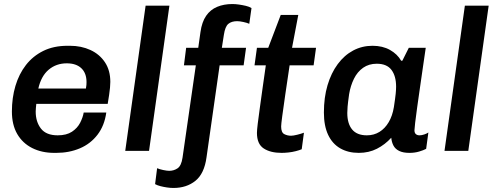

<svg xmlns="http://www.w3.org/2000/svg" viewBox="-20 -748 2465 952"><path d="M249 10Q187 10 139.5 -14Q92 -38 65.5 -83.5Q39 -129 39 -195Q39 -263 56.5 -322Q74 -381 108.5 -425.5Q143 -470 194.5 -495.5Q246 -521 315 -521H327Q383 -521 428.5 -500Q474 -479 500.5 -439Q527 -399 527 -342Q527 -330 525.5 -313.5Q524 -297 521 -277Q518 -257 514 -233H160Q159 -224 158 -213Q157 -202 157 -195Q157 -144 183 -110.5Q209 -77 266 -77Q310 -77 337 -95Q364 -113 377.5 -139.5Q391 -166 395 -190H507Q498 -125 463.5 -80Q429 -35 376 -12.5Q323 10 259 10ZM170 -309H406Q408 -320 408.5 -327Q409 -334 409 -341Q409 -385 383.5 -409.5Q358 -434 311 -434Q259 -434 221.5 -402.5Q184 -371 170 -309Z M601 0 702 -720H820L719 0Z M840 184Q825 184 808 181.5Q791 179 775.5 175Q760 171 749 165L759 86Q770 91 789 95Q808 99 819 99Q842 99 860.5 86.5Q879 74 885 34L951 -424H892L903 -511H963L974 -589Q981 -639 1002 -669.5Q1023 -700 1056.5 -714Q1090 -728 1132 -728Q1147 -728 1164.5 -725.5Q1182 -723 1199 -719Q1216 -715 1227 -708L1216 -630Q1205 -635 1186.5 -639Q1168 -643 1156 -643Q1128 -643 1112 -629.5Q1096 -616 1090 -575L1080 -511H1200L1188 -424H1069L1004 32Q993 113 949 148.5Q905 184 840 184Z M1376 10Q1321 10 1287.5 -12Q1254 -34 1254 -89Q1254 -102 1258 -135Q1262 -168 1268.5 -214.5Q1275 -261 1282.5 -315Q1290 -369 1298 -424H1242L1254 -511H1310L1372 -674H1459L1428 -511H1547L1535 -424H1416Q1404 -344 1394.5 -279Q1385 -214 1379.5 -172.5Q1374 -131 1374 -121Q1374 -91 1389.5 -83Q1405 -75 1423 -75Q1434 -75 1454 -80Q1474 -85 1487 -90L1476 -8Q1464 -3 1446.5 1.5Q1429 6 1410.5 8Q1392 10 1376 10Z M1759 10Q1706 10 1667 -12.5Q1628 -35 1607 -79.5Q1586 -124 1586 -190Q1586 -265 1604 -325.5Q1622 -386 1654.5 -430Q1687 -474 1731 -497.5Q1775 -521 1827 -521Q1877 -521 1913.5 -500.5Q1950 -480 1969 -447H1975L2007 -511H2091Q2085 -470 2077.5 -418.5Q2070 -367 2062.5 -314.5Q2055 -262 2048.5 -216Q2042 -170 2038.5 -139.5Q2035 -109 2035 -102Q2035 -89 2042 -83Q2049 -77 2060 -77Q2071 -77 2084 -81.5Q2097 -86 2104 -91L2093 -10Q2080 -3 2058 3.5Q2036 10 2010 10Q1979 10 1959.5 0.5Q1940 -9 1931 -26Q1922 -43 1920 -65Q1889 -31 1849 -10.5Q1809 10 1759 10ZM1799 -77Q1834 -77 1861.5 -94Q1889 -111 1907.5 -142.5Q1926 -174 1933 -217Q1940 -263 1942 -283.5Q1944 -304 1944 -318Q1944 -371 1921 -401.5Q1898 -432 1848 -432Q1809 -432 1780.5 -412Q1752 -392 1735 -357.5Q1718 -323 1711 -281Q1705 -238 1703.5 -219.5Q1702 -201 1702 -188Q1702 -135 1726 -106Q1750 -77 1799 -77Z M2184 0 2285 -720H2403L2302 0Z"/></svg>

Font: Chivo Medium
Style: Italic
Weight: 500
Italic angle: -8.05°
Designer: Hector Gatti
Foundry: Omnibus-Type
Version: Version 2.002